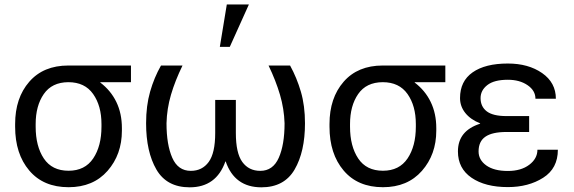

<svg xmlns="http://www.w3.org/2000/svg" viewBox="-20 -818 2536 849"><path d="M559.1 -454.6H423.8L423.3 -453.1Q469.7 -418 494.4 -367.2Q519 -316.4 519 -251.5V-240.2Q519 -134.8 455.6 -62.5Q392.1 9.8 283.2 9.8Q171.9 9.8 109.4 -64Q46.9 -137.7 46.9 -257.8V-269.5Q46.9 -384.8 109.4 -456.5Q171.9 -528.3 282.2 -528.3H559.1ZM137.7 -257.8Q137.7 -171.4 173.8 -117.2Q210 -63 283.2 -63Q355.5 -63 392.1 -117.4Q428.7 -171.9 428.7 -257.8V-269.5Q428.7 -350.1 391.8 -402.3Q355 -454.6 282.2 -454.6H281.7Q209.5 -454.1 173.6 -402.1Q137.7 -350.1 137.7 -269.5Z M787.1 -528.3Q754.4 -461.4 736.1 -399.2Q717.8 -336.9 716.3 -272.9Q716.3 -178.2 741.7 -120.4Q767.1 -62.5 823.7 -62.5Q874 -62.5 902.8 -101.8Q931.6 -141.1 931.6 -230V-376H1022.9V-230Q1022.9 -141.1 1051.5 -101.8Q1080.1 -62.5 1130.9 -62.5Q1187 -62.5 1212.6 -120.1Q1238.3 -177.7 1238.3 -272.9Q1236.3 -336.9 1218 -399.2Q1199.7 -461.4 1167.5 -528.3H1262.7Q1292.5 -474.1 1310.5 -412.4Q1328.6 -350.6 1328.6 -272.9Q1328.6 -147 1282.7 -68.4Q1236.8 10.3 1135.7 10.3Q1076.7 10.3 1037.1 -18.3Q997.6 -46.9 978 -104H976.6Q956.5 -46.9 917 -18.3Q877.4 10.3 818.8 10.3Q717.3 10.3 671.6 -68.4Q626 -147 626 -272.9Q626 -350.6 643.8 -412.8Q661.6 -475.1 691.9 -528.3ZM982.9 -798.3H1080.6L996.1 -610.8H952.1Z M1949.2 -454.6H1814L1813.5 -453.1Q1859.9 -418 1884.5 -367.2Q1909.2 -316.4 1909.2 -251.5V-240.2Q1909.2 -134.8 1845.7 -62.5Q1782.2 9.8 1673.3 9.8Q1562 9.8 1499.5 -64Q1437 -137.7 1437 -257.8V-269.5Q1437 -384.8 1499.5 -456.5Q1562 -528.3 1672.4 -528.3H1949.2ZM1527.8 -257.8Q1527.8 -171.4 1564 -117.2Q1600.1 -63 1673.3 -63Q1745.6 -63 1782.2 -117.4Q1818.8 -171.9 1818.8 -257.8V-269.5Q1818.8 -350.1 1782 -402.3Q1745.1 -454.6 1672.4 -454.6H1671.9Q1599.6 -454.1 1563.7 -402.1Q1527.8 -350.1 1527.8 -269.5Z M2219.7 -234.4Q2156.7 -234.4 2126.5 -213.6Q2096.2 -192.9 2096.2 -148.4Q2096.2 -110.8 2130.4 -86.4Q2164.6 -62 2225.6 -62Q2284.2 -62 2320.3 -89.4Q2356.4 -116.7 2356.4 -155.8H2446.8Q2446.8 -73.2 2381.8 -32Q2316.9 9.3 2225.6 9.3Q2125.5 9.3 2065.2 -32Q2004.9 -73.2 2004.9 -148.4Q2004.9 -194.3 2029.5 -224.9Q2054.2 -255.4 2103 -271V-272.5Q2060.5 -289.6 2037.4 -318.6Q2014.2 -347.7 2014.2 -384.3Q2014.2 -459 2069.8 -498Q2125.5 -537.1 2225.6 -537.1Q2316.4 -537.1 2377.2 -494.9Q2438 -452.6 2438 -381.3H2347.7Q2347.7 -417.5 2312.7 -441.4Q2277.8 -465.3 2225.6 -465.3Q2165 -465.3 2135 -441.9Q2105 -418.5 2105 -384.3Q2105 -346.7 2132.3 -325.7Q2159.7 -304.7 2219.7 -304.7H2319.8V-234.4Z"/></svg>

Font: Roboto Web
Style: Regular
Weight: 400
Designer: Google
Version: Version 1.200310; 2013